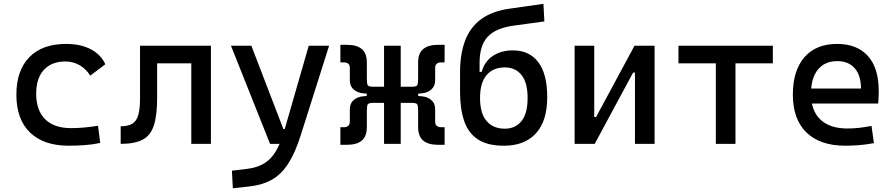

<svg xmlns="http://www.w3.org/2000/svg" viewBox="-20 -759 4728 1013"><path d="M342.8 9.8Q210.4 9.8 138.4 -59.8Q66.4 -129.4 66.4 -259.8Q66.4 -386.7 134.5 -457Q202.6 -527.3 329.1 -527.3Q404.8 -527.3 458.7 -499.3Q512.7 -471.2 535.6 -419.9L456.1 -359.9Q434.1 -395.5 399.9 -415Q365.7 -434.6 325.2 -434.6Q252 -434.6 211.4 -390.4Q170.9 -346.2 170.9 -264.6Q170.9 -176.3 218.5 -129.6Q266.1 -83 354.5 -83Q390.6 -83 426.8 -86.4Q462.9 -89.8 497.1 -95.7L508.8 -4.9Q468.8 3.9 426 6.8Q383.3 9.8 342.8 9.8Z M616.7 0V-92.8Q655.8 -92.8 678 -106.2Q700.2 -119.6 709.5 -151.9Q718.8 -184.1 718.8 -241.2V-517.6H809.1V-244.6Q809.1 -150.4 791.7 -97.2Q774.4 -43.9 732.4 -22Q690.4 0 616.7 0ZM989.3 0V-517.6H1092.8V0ZM744.1 -424.8V-517.6H1074.7V-424.8Z M1208.5 234.4 1203.6 141.6 1284.7 131.8Q1335.9 125.5 1372.3 104Q1408.7 82.5 1434.6 40.3Q1460.4 -2 1480 -70.3L1608.9 -517.6H1716.3L1566.9 -45.9Q1537.6 46.9 1501.2 103.5Q1464.8 160.2 1415.3 188.5Q1365.7 216.8 1296.4 224.6ZM1404.8 0 1198.7 -517.6H1306.2L1475.1 -78.1H1490.7V0Z M2151.4 -261.7V-301.3Q2177.7 -301.3 2181.9 -310.1Q2186 -318.8 2186 -345.7V-428.7Q2186 -478 2212.9 -500.2Q2239.7 -522.5 2290 -522.5H2325.7V-429.7H2304.7Q2293.9 -429.7 2284.9 -423.1Q2275.9 -416.5 2275.9 -400.9V-335.4Q2275.9 -304.2 2255.4 -286.6Q2234.9 -269 2205.1 -266.6ZM1775.9 4.9V-87.9H1796.9Q1808.1 -87.9 1816.9 -94.7Q1825.7 -101.6 1825.7 -116.7V-182.1Q1825.7 -213.9 1846.2 -231.2Q1866.7 -248.5 1896.5 -251L1950.2 -255.9V-216.3Q1923.8 -216.3 1919.7 -207.5Q1915.5 -198.7 1915.5 -171.9V-88.9Q1915.5 -39.6 1888.9 -17.3Q1862.3 4.9 1811.5 4.9ZM1915 -216.3V-301.3H2014.2V-216.3ZM1950.2 -261.7 1896.5 -266.6Q1866.7 -269 1846.2 -286.6Q1825.7 -304.2 1825.7 -335.4V-400.9Q1825.7 -416.5 1816.9 -423.1Q1808.1 -429.7 1796.9 -429.7H1775.9V-522.5H1811.5Q1862.3 -522.5 1888.9 -500.2Q1915.5 -478 1915.5 -428.7V-345.7Q1915.5 -318.8 1919.7 -310.1Q1923.8 -301.3 1950.2 -301.3ZM2006.3 0V-517.6H2094.2V0ZM2290 4.9Q2239.7 4.9 2212.9 -17.3Q2186 -39.6 2186 -88.9V-171.9Q2186 -198.7 2181.9 -207.5Q2177.7 -216.3 2151.4 -216.3V-255.9L2205.1 -251Q2234.9 -248.5 2255.4 -231.2Q2275.9 -213.9 2275.9 -182.1V-116.7Q2275.9 -101.6 2284.9 -94.7Q2293.9 -87.9 2304.7 -87.9H2325.7V4.9ZM2084.5 -216.3V-301.3H2186.5V-216.3Z M2638.7 9.8Q2551.8 9.8 2501.2 -23.7Q2450.7 -57.1 2429 -120.6Q2407.2 -184.1 2407.2 -273.9V-377Q2407.2 -473.6 2433.8 -544.2Q2460.4 -614.7 2517.6 -657.2Q2574.7 -699.7 2666 -712.9L2847.2 -738.8L2852.1 -646L2691.9 -624Q2645 -617.7 2610.6 -603.5Q2576.2 -589.4 2554 -565.9Q2531.7 -542.5 2521 -508.1Q2510.3 -473.6 2510.3 -426.8V-379.9H2521.5Q2536.1 -434.1 2579.8 -463.6Q2623.5 -493.2 2686.5 -493.2Q2772.5 -493.2 2819.8 -431.2Q2867.2 -369.1 2867.2 -246.6Q2867.2 -120.1 2807.4 -55.2Q2747.6 9.8 2638.7 9.8ZM2643.1 -80.1Q2699.7 -80.1 2731.7 -120.4Q2763.7 -160.6 2763.7 -241.7Q2763.7 -322.8 2731.7 -363Q2699.7 -403.3 2643.1 -403.3Q2582 -403.3 2547.4 -363Q2512.7 -322.8 2512.7 -241.7Q2512.7 -160.6 2547.4 -120.4Q2582 -80.1 2643.1 -80.1Z M3080.1 0V-141.6H3125L3327.6 -517.6H3361.8V-376H3320.3L3117.7 0ZM3011.7 0V-517.6H3115.2V0ZM3330.1 0V-517.6H3433.6V0Z M3756.8 0V-517.6H3860.4V0ZM3559.6 -424.8V-517.6H4057.6V-424.8Z M4439.5 9.8Q4307.1 9.8 4235.1 -59.8Q4163.1 -129.4 4163.1 -259.8Q4163.1 -386.7 4224.1 -457Q4285.2 -527.3 4396.5 -527.3Q4501.5 -527.3 4558.8 -463.9Q4616.2 -400.4 4616.2 -279.3Q4616.2 -243.7 4613.3 -212.9H4250V-292H4522.5Q4522.5 -361.8 4489.3 -399.2Q4456.1 -436.5 4397.5 -436.5Q4331.5 -436.5 4295.2 -391.6Q4258.8 -346.7 4258.8 -264.6Q4258.8 -174.8 4308.8 -127.9Q4358.9 -81.1 4451.2 -81.1Q4483.4 -81.1 4514.6 -84.7Q4545.9 -88.4 4578.1 -94.7L4590.8 -3.9Q4544.9 4.9 4506.8 7.3Q4468.8 9.8 4439.5 9.8Z"/></svg>

Font: Cascadia Mono
Style: Regular
Weight: 400
Monospace: yes
Designer: Aaron Bell
Foundry: Saja Typeworks
Version: Version 2404.023